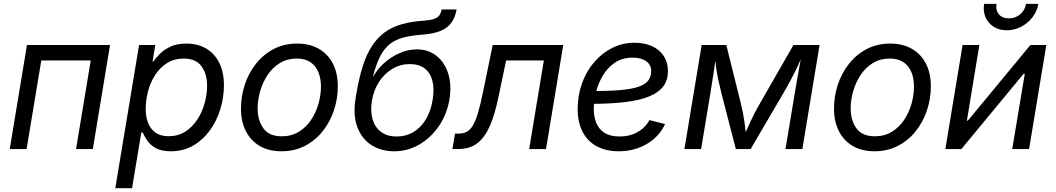

<svg xmlns="http://www.w3.org/2000/svg" viewBox="-20 -777 5506 1001"><path d="M553.7 -542.5 463.9 0H376.5L453.1 -461.9H195.3L118.7 0H30.8L120.6 -542.5Z M581.1 204.1 705.1 -542.5H789.6L775.4 -456.5H779.3Q792 -474.6 813.5 -496.3Q835 -518.1 868.9 -533.9Q902.8 -549.8 952.1 -549.8Q1012.2 -549.8 1055.9 -523.4Q1099.6 -497.1 1123.5 -448.5Q1147.5 -399.9 1147.5 -332.5Q1147.5 -269.5 1128.7 -208Q1109.9 -146.5 1074.2 -97.2Q1038.6 -47.9 987.3 -18.1Q936 11.7 871.1 11.7Q819.8 11.7 790.3 -5.9Q760.7 -23.4 746.1 -46.4Q731.4 -69.3 724.1 -86.4H716.8L668.5 204.1ZM859.4 -66.9Q908.2 -66.9 945.3 -90.3Q982.4 -113.8 1008.1 -152.8Q1033.7 -191.9 1046.6 -238.3Q1059.6 -284.7 1059.6 -330.1Q1059.6 -393.1 1029.8 -432.4Q1000 -471.7 937.5 -471.7Q888.7 -471.7 851.6 -448.5Q814.5 -425.3 789.6 -387.2Q764.6 -349.1 752.2 -302.5Q739.7 -255.9 739.7 -209Q739.7 -144 769.8 -105.5Q799.8 -66.9 859.4 -66.9Z M1447.3 11.7Q1381.3 11.7 1334.2 -15.9Q1287.1 -43.5 1261.7 -93.5Q1236.3 -143.6 1236.3 -210.4Q1236.3 -274.9 1256.3 -335.7Q1276.4 -396.5 1314.7 -444.8Q1353 -493.2 1407.2 -521.5Q1461.4 -549.8 1529.3 -549.8Q1594.7 -549.8 1642.3 -522.5Q1689.9 -495.1 1715.6 -445.1Q1741.2 -395 1741.2 -327.1Q1741.2 -261.7 1720.7 -200.9Q1700.2 -140.1 1661.6 -92Q1623 -43.9 1568.8 -16.1Q1514.6 11.7 1447.3 11.7ZM1449.2 -66.4Q1499 -66.4 1537.4 -89.6Q1575.7 -112.8 1601.3 -151.1Q1627 -189.5 1640.1 -235.1Q1653.3 -280.8 1653.3 -325.7Q1653.3 -367.2 1640.1 -400.1Q1627 -433.1 1599.1 -452.4Q1571.3 -471.7 1526.9 -471.7Q1477.5 -471.7 1439.5 -448.5Q1401.4 -425.3 1375.7 -387Q1350.1 -348.6 1336.7 -302.7Q1323.2 -256.8 1323.2 -210.9Q1323.2 -149.4 1353.3 -107.9Q1383.3 -66.4 1449.2 -66.4Z M2035.6 11.7Q1965.3 11.7 1914.8 -21.7Q1864.3 -55.2 1842 -117.2Q1819.8 -179.2 1834 -264.6L1836.9 -283.2Q1851.1 -367.7 1870.8 -430.4Q1890.6 -493.2 1919.2 -537.1Q1947.8 -581.1 1986.3 -608.9Q2024.9 -636.7 2076.2 -651.1Q2127.4 -665.5 2192.9 -669.4Q2225.6 -671.9 2243.9 -678.7Q2262.2 -685.5 2270.8 -697.5Q2279.3 -709.5 2282.2 -727.5H2360.4Q2353.5 -687 2333.7 -659.2Q2314 -631.3 2276.9 -616Q2239.7 -600.6 2180.7 -596.2Q2124.5 -592.3 2083.5 -581.5Q2042.5 -570.8 2012.9 -547.6Q1983.4 -524.4 1962.4 -483.9Q1941.4 -443.4 1924.8 -379.9H1927.2Q1947.8 -417 1983.2 -448.7Q2018.6 -480.5 2062.7 -500Q2106.9 -519.5 2153.8 -519.5Q2213.9 -519.5 2256.3 -485.4Q2298.8 -451.2 2317.1 -392.3Q2335.4 -333.5 2323.2 -259.3Q2310.5 -182.1 2269 -120.8Q2227.5 -59.6 2166.7 -23.9Q2106 11.7 2035.6 11.7ZM2048.3 -65.4Q2096.7 -65.4 2135.3 -88.4Q2173.8 -111.3 2199.7 -153.8Q2225.6 -196.3 2235.4 -254.9Q2245.1 -313.5 2234.4 -355.5Q2223.6 -397.5 2194.1 -420.2Q2164.6 -442.9 2116.7 -442.9Q2067.9 -442.9 2026.4 -418.5Q1984.9 -394 1956.5 -350.8Q1928.2 -307.6 1918.9 -251Q1910.2 -197.3 1922.4 -155.3Q1934.6 -113.3 1966.6 -89.4Q1998.5 -65.4 2048.3 -65.4Z M2338.9 0 2352.1 -80.6H2371.6Q2396 -80.6 2413.8 -90.1Q2431.6 -99.6 2445.8 -123.5Q2460 -147.5 2472.7 -190.7Q2485.4 -233.9 2499 -301.3L2548.8 -542.5H2916.5L2826.7 0H2738.8L2815.4 -461.9H2618.7L2578.6 -270.5Q2559.6 -178.7 2533.2 -118.9Q2506.8 -59.1 2467.5 -29.5Q2428.2 0 2368.7 0Z M3205.6 11.7Q3139.2 11.7 3091.3 -14.2Q3043.5 -40 3017.6 -89.4Q2991.7 -138.7 2991.7 -208.5Q2991.7 -280.3 3014.4 -343Q3037.1 -405.8 3077.9 -453.1Q3118.7 -500.5 3172.4 -527.3Q3226.1 -554.2 3288.1 -554.2Q3340.8 -554.2 3379.9 -536.1Q3418.9 -518.1 3440.7 -484.6Q3462.4 -451.2 3462.4 -405.8Q3462.4 -359.9 3438.5 -327.4Q3414.6 -294.9 3364.7 -274.4Q3314.9 -253.9 3237.3 -244.6Q3159.7 -235.4 3052.7 -235.4L3064.5 -302.2Q3153.8 -302.2 3213.6 -307.4Q3273.4 -312.5 3308.8 -324.7Q3344.2 -336.9 3359.6 -357.2Q3375 -377.4 3375 -407.7Q3375 -439 3348.9 -457.8Q3322.8 -476.6 3279.3 -476.6Q3224.6 -476.6 3186 -450.4Q3147.5 -424.3 3123 -383.3Q3098.6 -342.3 3087.2 -295.9Q3075.7 -249.5 3075.7 -208.5Q3075.7 -168.9 3088.6 -136.5Q3101.6 -104 3131.3 -84.7Q3161.1 -65.4 3210.9 -65.4Q3263.7 -65.4 3304.4 -88.6Q3345.2 -111.8 3365.7 -150.9L3447.3 -130.4Q3417.5 -64.9 3352.5 -26.6Q3287.6 11.7 3205.6 11.7Z M3548.3 0 3638.2 -542.5H3766.6L3841.8 -240.2Q3848.6 -212.9 3853.3 -188.5Q3857.9 -164.1 3861.1 -141.8Q3864.3 -119.6 3866.5 -98.9Q3868.7 -78.1 3870.6 -58.1H3855.5Q3864.3 -79.6 3873.3 -100.3Q3882.3 -121.1 3892.6 -143.1Q3902.8 -165 3915.3 -189.2Q3927.7 -213.4 3943.4 -240.2L4116.7 -542.5H4252.9L4163.1 0H4075.2L4122.1 -282.2Q4126.5 -309.6 4131.6 -338.1Q4136.7 -366.7 4141.6 -395.5Q4146.5 -424.3 4151.9 -452.4Q4157.2 -480.5 4162.1 -506.8H4172.4Q4154.3 -464.8 4137.9 -430.2Q4121.6 -395.5 4103 -360.6Q4084.5 -325.7 4059.1 -282.7L3893.6 0H3816.4L3743.2 -282.7Q3732.4 -325.2 3725.1 -359.6Q3717.8 -394 3713.1 -429Q3708.5 -463.9 3703.6 -506.8H3715.8Q3711.9 -478.5 3708 -450.7Q3704.1 -422.9 3700 -395.5Q3695.8 -368.2 3691.4 -340.1Q3687 -312 3682.1 -282.2L3635.3 0Z M4539.1 11.7Q4473.1 11.7 4426 -15.9Q4378.9 -43.5 4353.5 -93.5Q4328.1 -143.6 4328.1 -210.4Q4328.1 -274.9 4348.1 -335.7Q4368.2 -396.5 4406.5 -444.8Q4444.8 -493.2 4499 -521.5Q4553.2 -549.8 4621.1 -549.8Q4686.5 -549.8 4734.1 -522.5Q4781.7 -495.1 4807.4 -445.1Q4833 -395 4833 -327.1Q4833 -261.7 4812.5 -200.9Q4792 -140.1 4753.4 -92Q4714.8 -43.9 4660.6 -16.1Q4606.4 11.7 4539.1 11.7ZM4541 -66.4Q4590.8 -66.4 4629.2 -89.6Q4667.5 -112.8 4693.1 -151.1Q4718.8 -189.5 4731.9 -235.1Q4745.1 -280.8 4745.1 -325.7Q4745.1 -367.2 4731.9 -400.1Q4718.8 -433.1 4690.9 -452.4Q4663.1 -471.7 4618.7 -471.7Q4569.3 -471.7 4531.2 -448.5Q4493.2 -425.3 4467.5 -387Q4441.9 -348.6 4428.5 -302.7Q4415 -256.8 4415 -210.9Q4415 -149.4 4445.1 -107.9Q4475.1 -66.4 4541 -66.4Z M5345.2 0H5257.3L5322.8 -392.6H5316.9L4992.2 0H4908.7L4998.5 -542.5H5085.9L5021 -148.4H5026.4L5352.1 -542.5H5435.1ZM5229 -619.1Q5189.5 -619.1 5160.4 -637.7Q5131.3 -656.2 5117.9 -687.5Q5104.5 -718.8 5110.8 -756.8H5175.3Q5169.9 -723.1 5188 -702.1Q5206.1 -681.2 5239.7 -681.2Q5262.2 -681.2 5281 -690.7Q5299.8 -700.2 5312.7 -717.3Q5325.7 -734.4 5329.1 -756.8H5393.6Q5387.2 -718.8 5363 -687.3Q5338.9 -655.8 5303.7 -637.5Q5268.6 -619.1 5229 -619.1Z"/></svg>

Font: Inter 16pt
Style: Italic
Weight: 400
Italic angle: -9.3988°
Version: Version 4.001;git-66647c0bb